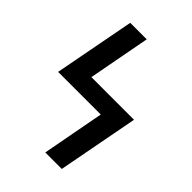

<svg xmlns="http://www.w3.org/2000/svg" viewBox="-215 -832 930 930"><g transform="rotate(45 250.0 -367.5)"><path d="M270 0 330 -320H38L117 -735H230L170 -416H462L383 0Z"/></g></svg>

Font: Iosevka Curly
Style: Bold
Weight: 700
Monospace: yes
Designer: Belleve Invis
Foundry: Belleve Invis
Version: Version 22.1.2; ttfautohint (v1.8.4)